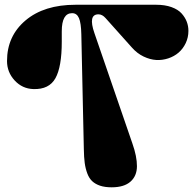

<svg xmlns="http://www.w3.org/2000/svg" viewBox="-20 -780 820 815"><path d="M380.9 -639.2 542 -170.9Q561.5 -115.7 561.3 -74.2Q561 -32.7 533.7 -8.8Q506.3 15.1 454.1 15.1Q425.3 15.1 405 8.3Q384.8 1.5 371.6 -10.7Q358.4 -22.9 350.6 -43.7Q342.8 -64.5 339.6 -88.4Q336.4 -112.3 335.9 -146L325.2 -634.8Q324.2 -682.1 315.2 -703.1Q306.2 -724.1 286.1 -724.1Q242.2 -724.1 242.2 -647V-603Q242.2 -496.1 215.3 -448Q188.5 -399.9 122.1 -401.9Q74.7 -403.3 42.2 -438.5Q9.8 -473.6 9.8 -521Q9.8 -627 88.4 -693.4Q167 -759.8 300.8 -759.8H643.1Q680.2 -759.8 708 -749.8Q735.8 -739.7 750.7 -723.1Q765.6 -706.5 772.7 -688Q779.8 -669.4 779.8 -648.9Q779.8 -621.1 768.3 -596.9Q756.8 -572.8 738 -556.6Q719.2 -540.5 694.1 -532.2Q668.9 -523.9 643.1 -525.4Q617.2 -526.9 589.6 -540Q562 -553.2 540 -578.1L428.2 -703.1Q414.1 -719.2 397.9 -719.2Q353 -719.2 380.9 -639.2Z"/></svg>

Font: Pilowlava
Style: Regular
Weight: 400
Designer: Anton Moglia, Jérémy Landes, Maksym Kobuzan (Cyrillic), Velvetyne Type Foundry
Foundry: Anton Moglia, Jérémy Landes, Velvetyne Type Foundry
Version: Version 1.001;hotconv 1.0.109;makeotfexe 2.5.65596